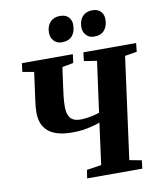

<svg xmlns="http://www.w3.org/2000/svg" viewBox="-103 -1061 962 1143"><g transform="rotate(-10 378.5 -490.0)"><path d="M330 0 337.5 -50 426 -63.5 459.5 -314Q435 -305.5 408.2 -298.8Q381.5 -292 353 -288.2Q324.5 -284.5 293 -284.5Q233 -284.5 195.2 -297.8Q157.5 -311 137 -333Q116.5 -355 108.5 -382.2Q100.5 -409.5 100.5 -437Q100.5 -455 102.2 -473.8Q104 -492.5 106 -506.5L129.5 -679L60 -691L66.5 -743H374.5L368 -691L300 -678.5L286 -577.5Q281 -543 277 -507.8Q273 -472.5 273 -446.5Q273 -413 281.5 -392.2Q290 -371.5 307.2 -361.8Q324.5 -352 351 -352Q369 -352 390.2 -354.8Q411.5 -357.5 432 -362.2Q452.5 -367 467.5 -372L509.5 -679L432 -691L438 -743H757L751.5 -691L679 -679L596 -63.5L669.5 -49.5L663.5 0ZM322.5 -824Q293 -824 274.5 -844.2Q256 -864.5 256.5 -895Q257.5 -934.5 279.2 -957.5Q301 -980.5 338 -980.5Q373 -980.5 390.5 -961Q408 -941.5 407 -912.5Q406.5 -872.5 385.8 -848.2Q365 -824 322.5 -824ZM517 -824Q488 -824 469.8 -844.2Q451.5 -864.5 452 -895Q453 -934.5 474.8 -957.5Q496.5 -980.5 533 -980.5Q567 -980.5 584.8 -961Q602.5 -941.5 601.5 -912.5Q601 -872.5 580.2 -848.2Q559.5 -824 517 -824Z"/></g></svg>

Font: Merriweather 24pt Black
Style: Italic
Weight: 900
Italic angle: -7.8°
Designer: Eben Sorkin
Foundry: Eben Sorkin
Version: Version 2.101